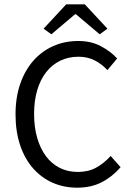

<svg xmlns="http://www.w3.org/2000/svg" viewBox="-20 -858 611 890"><path d="M338 12Q276 12 224 -11Q172 -34 133.5 -77.5Q95 -121 73.5 -184.5Q52 -248 52 -328Q52 -407 74 -470Q96 -533 135 -577Q174 -621 227 -644.5Q280 -668 343 -668Q403 -668 448.5 -643.5Q494 -619 523 -587L478 -533Q452 -561 419 -578Q386 -595 344 -595Q297 -595 259 -576.5Q221 -558 194 -523.5Q167 -489 152.5 -440Q138 -391 138 -330Q138 -268 152.5 -218.5Q167 -169 193 -134Q219 -99 256.5 -80Q294 -61 341 -61Q389 -61 425 -80.5Q461 -100 493 -135L539 -83Q500 -38 451 -13Q402 12 338 12ZM182 -725 287 -838H373L478 -725L442 -699L332 -792H328L218 -699Z"/></svg>

Font: Pinyin1712
Style: Regular
Weight: 400
Version: Version 1